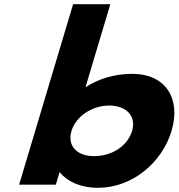

<svg xmlns="http://www.w3.org/2000/svg" viewBox="-20 -880 851 915"><path d="M797.5 -256C842.3 -406 773.8 -528 609.7 -528C526.3 -528 450.4 -505 387.3 -464L505.8 -860H328.4L71.1 0H246.1L263.5 -58H265.9C299.3 -16 362.6 15 447.3 15C611.4 15 752.6 -106 797.5 -256ZM609.5 -256C588.5 -186 515.5 -136 428.4 -136C344.9 -136 299.8 -186 320.7 -256C341.9 -327 420.6 -377 500.4 -377C581.5 -377 630.7 -327 609.5 -256Z"/></svg>

Font: Hussar
Style: BdSuprExtOblThree
Weight: 700
Foundry: Cannot Into Space Fonts
Version: Version 2.00